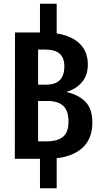

<svg xmlns="http://www.w3.org/2000/svg" viewBox="-20 -846 535 1023"><path d="M282 -3V157H193V0H59L60 -673H193V-826H282V-668Q362 -655 405 -613Q448 -571 448 -502Q448 -445 416.5 -408Q385 -371 333 -356Q397 -342 434.5 -304.5Q472 -267 472 -193Q472 -108 421.5 -60.5Q371 -13 282 -3ZM183 -582V-395H225Q275 -395 298.5 -419Q322 -443 323 -490Q323 -538 298 -560Q273 -582 219 -582ZM345 -198Q345 -255 317.5 -281.5Q290 -308 233 -308H183V-93H229Q286 -93 315.5 -117Q345 -141 345 -198Z"/></svg>

Font: Fira Sans Extra Condensed Medium
Style: Regular
Weight: 500
Width: 1
Designer: Carrois Corporate & Edenspiekermann AG
Foundry: Carrois Corporate GbR & Edenspiekermann AG
Version: Version 4.203